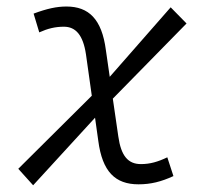

<svg xmlns="http://www.w3.org/2000/svg" viewBox="-20 -547 626 580"><path d="M80.1 12.7 267.1 -191.4 276.9 -121.6C289.1 -28.3 328.1 9.8 398.4 9.8C435.5 9.8 466.8 2 503.9 -15.1L485.4 -71.8C457 -58.1 433.1 -51.3 405.8 -51.3C366.7 -51.3 345.7 -76.2 337.4 -134.8L320.8 -249L543.5 -476.1L495.6 -524.9L311.5 -314.9L299.8 -396C287.6 -489.3 248 -527.3 180.7 -527.3C151.4 -527.3 122.1 -521 81.5 -505.9L98.6 -449.2C124.5 -460.9 147 -466.3 172.9 -466.3C208.5 -466.3 231 -441.4 239.7 -382.8L257.3 -257.8L35.2 -37.1Z"/></svg>

Font: Cascadia Mono PL Light
Style: Italic
Weight: 300
Italic angle: -10°
Monospace: yes
Designer: Aaron Bell
Foundry: Saja Typeworks
Version: Version 2404.023